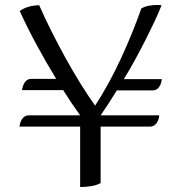

<svg xmlns="http://www.w3.org/2000/svg" viewBox="-20 -742 710 769"><path d="M137 -721Q156 -677 183.5 -622Q211 -567 241.5 -511.5Q272 -456 303.5 -405.5Q335 -355 361 -319Q418 -407 465 -509Q512 -611 546 -708Q560 -716 576 -719Q592 -722 608 -722Q613 -722 617.5 -722Q622 -722 627 -721Q616 -692 599.5 -657Q583 -622 563.5 -583.5Q544 -545 522 -504.5Q500 -464 476 -425H628Q626 -405 616.5 -392.5Q607 -380 592 -380H448Q432 -354 415.5 -328.5Q399 -303 383 -280H618Q616 -260 606 -247.5Q596 -235 582 -235H383V-9Q367 0 345.5 3.5Q324 7 301 7V-235H58Q61 -257 71 -268.5Q81 -280 94 -280H301Q265 -330 233 -381H68Q72 -404 81.5 -415Q91 -426 104 -426H205Q163 -495 125.5 -564.5Q88 -634 59 -698Q74 -709 95 -715Q116 -721 137 -721Z"/></svg>

Font: Gotu
Style: Regular
Weight: 400
Designer: Sarang Kulkarni & Kailash Malviya
Foundry: Ek Type
Version: Version 2.320;hotconv 1.0.109;makeotfexe 2.5.65596; ttfautoh